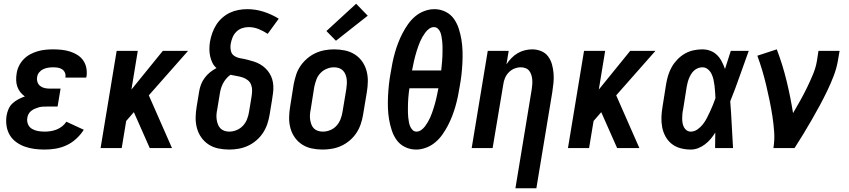

<svg xmlns="http://www.w3.org/2000/svg" viewBox="-20 -792 4540 1027"><path d="M219 8Q191 8 164 4.5Q137 1 112 -8Q87 -17 66 -32.5Q45 -48 32 -70Q19 -92 15 -119Q11 -146 15 -173Q18 -191 25.5 -208.5Q33 -226 47 -239Q61 -252 78 -261Q95 -270 113 -276Q99 -286 88.5 -299.5Q78 -313 72.5 -329Q67 -345 66.5 -363Q66 -381 69 -399Q72 -420 81.5 -439.5Q91 -459 106.5 -475Q122 -491 141.5 -501.5Q161 -512 182 -518Q203 -524 223.5 -526Q244 -528 264 -528Q288 -528 310.5 -525.5Q333 -523 354 -516.5Q375 -510 393.5 -498.5Q412 -487 424.5 -469.5Q437 -452 441.5 -430Q446 -408 443 -385Q442 -383 442 -381Q442 -379 441 -377H330Q330 -378 330 -378.5Q330 -379 330 -380Q332 -393 327 -404Q322 -415 312 -421.5Q302 -428 289.5 -430Q277 -432 264 -432Q251 -432 238 -430Q225 -428 212.5 -422.5Q200 -417 190.5 -406Q181 -395 179 -382Q176 -368 180 -354.5Q184 -341 194.5 -332.5Q205 -324 218.5 -321Q232 -318 246 -318H304L288 -222H231Q220 -222 209 -221.5Q198 -221 187.5 -218Q177 -215 166.5 -210.5Q156 -206 147 -199Q138 -192 132.5 -181.5Q127 -171 126 -161Q123 -143 130 -127Q137 -111 151.5 -102.5Q166 -94 183.5 -91Q201 -88 219 -88Q235 -88 251 -90.5Q267 -93 282.5 -99Q298 -105 312 -116Q326 -127 335 -141L428 -98Q412 -72 388 -50Q364 -28 336 -15Q308 -2 278 3Q248 8 219 8Z M518 0 604 -520H717L683 -313L851 -520H986L776 -282L900 0H781L696 -192L655 -145L631 0Z M1206 8Q1176 8 1147.5 2Q1119 -4 1096 -19Q1073 -34 1057 -56.5Q1041 -79 1033.5 -106.5Q1026 -134 1026.5 -163.5Q1027 -193 1032 -222L1045 -301Q1048 -321 1055 -339.5Q1062 -358 1074.5 -375Q1087 -392 1103 -405Q1119 -418 1138 -428Q1124 -440 1116 -456.5Q1108 -473 1104 -491.5Q1100 -510 1100 -529Q1100 -548 1103 -568Q1107 -591 1115 -614Q1123 -637 1136 -658Q1149 -679 1168 -696Q1187 -713 1209 -723.5Q1231 -734 1255 -738.5Q1279 -743 1302 -743Q1348 -743 1391 -729Q1434 -715 1471 -692L1412 -611Q1389 -626 1363.5 -636.5Q1338 -647 1309 -647Q1292 -647 1274.5 -641Q1257 -635 1244 -622Q1231 -609 1224 -592Q1217 -575 1214 -557Q1211 -538 1215 -520Q1219 -502 1234 -492.5Q1249 -483 1267.5 -480Q1286 -477 1303.5 -472.5Q1321 -468 1338.5 -462.5Q1356 -457 1371.5 -448Q1387 -439 1399.5 -427Q1412 -415 1421.5 -400Q1431 -385 1436 -368Q1441 -351 1442 -332.5Q1443 -314 1440.5 -295Q1438 -276 1435 -257L1422 -178Q1418 -153 1409.5 -128Q1401 -103 1386.5 -81Q1372 -59 1351 -41Q1330 -23 1306 -12Q1282 -1 1256.5 3.5Q1231 8 1206 8ZM1206 -88Q1226 -88 1245.5 -96Q1265 -104 1279.5 -119.5Q1294 -135 1301.5 -154.5Q1309 -174 1312 -193L1325 -272Q1328 -289 1328.5 -306Q1329 -323 1323.5 -338Q1318 -353 1305.5 -363Q1293 -373 1277.5 -378Q1262 -383 1245.5 -385.5Q1229 -388 1213 -392Q1200 -383 1189.5 -370.5Q1179 -358 1172 -344Q1165 -330 1161 -315.5Q1157 -301 1155 -286L1142 -207Q1139 -193 1138 -179.5Q1137 -166 1139 -152.5Q1141 -139 1145.5 -127Q1150 -115 1158.5 -106Q1167 -97 1179.5 -92.5Q1192 -88 1206 -88Z M1706 8Q1676 8 1647.5 2Q1619 -4 1596 -19Q1573 -34 1557 -56.5Q1541 -79 1533.5 -106.5Q1526 -134 1526.5 -163.5Q1527 -193 1532 -222L1551 -342Q1556 -367 1564 -392Q1572 -417 1587 -439Q1602 -461 1623 -479Q1644 -497 1668 -508Q1692 -519 1717.5 -523.5Q1743 -528 1767 -528Q1797 -528 1825.5 -522Q1854 -516 1877.5 -501Q1901 -486 1917 -463.5Q1933 -441 1940.5 -413.5Q1948 -386 1947.5 -356.5Q1947 -327 1942 -298L1922 -178Q1918 -153 1909.5 -128Q1901 -103 1886.5 -81Q1872 -59 1851 -41Q1830 -23 1806 -12Q1782 -1 1756.5 3.5Q1731 8 1706 8ZM1707 -88Q1727 -88 1746.5 -96Q1766 -104 1780 -119.5Q1794 -135 1801.5 -154.5Q1809 -174 1812 -193L1832 -313Q1834 -327 1835 -341Q1836 -355 1834.5 -368Q1833 -381 1828 -393.5Q1823 -406 1814 -415Q1805 -424 1792.5 -428Q1780 -432 1766 -432Q1747 -432 1727.5 -424Q1708 -416 1693.5 -400.5Q1679 -385 1672 -365.5Q1665 -346 1661 -327L1642 -207Q1639 -193 1638 -179Q1637 -165 1639 -152Q1641 -139 1645.5 -126.5Q1650 -114 1659 -105Q1668 -96 1681 -92Q1694 -88 1707 -88ZM1777 -574 1726 -626 1885 -772 1947 -708Z M2206 8Q2174 8 2146.5 -5.5Q2119 -19 2102 -42.5Q2085 -66 2075.5 -95Q2066 -124 2061 -154Q2056 -184 2055 -215Q2054 -246 2055.5 -277.5Q2057 -309 2060.5 -341Q2064 -373 2070 -405Q2074 -431 2079.5 -457.5Q2085 -484 2092.5 -510.5Q2100 -537 2110 -563Q2120 -589 2133 -614Q2146 -639 2162.5 -662.5Q2179 -686 2201 -704.5Q2223 -723 2250 -733Q2277 -743 2303 -743Q2335 -743 2362.5 -729.5Q2390 -716 2407 -692.5Q2424 -669 2433.5 -640Q2443 -611 2448 -581Q2453 -551 2454 -520Q2455 -489 2453.5 -457.5Q2452 -426 2448.5 -394Q2445 -362 2439 -330Q2435 -304 2429.5 -277.5Q2424 -251 2416.5 -224.5Q2409 -198 2399 -172Q2389 -146 2376 -121Q2363 -96 2346.5 -72.5Q2330 -49 2308 -30.5Q2286 -12 2259 -2Q2232 8 2206 8ZM2340 -415Q2341 -428 2342.5 -441Q2344 -454 2345 -467Q2346 -480 2346.5 -493Q2347 -506 2347 -518.5Q2347 -531 2347 -544Q2347 -557 2345.5 -569.5Q2344 -582 2342 -594.5Q2340 -607 2336 -618Q2332 -629 2323 -638Q2314 -647 2301 -647Q2288 -647 2276 -638.5Q2264 -630 2255.5 -618.5Q2247 -607 2240 -595Q2233 -583 2227.5 -570.5Q2222 -558 2217.5 -545Q2213 -532 2209 -519.5Q2205 -507 2201.5 -494Q2198 -481 2195 -468Q2192 -455 2189.5 -442Q2187 -429 2184 -415ZM2208 -88Q2221 -88 2233 -96.5Q2245 -105 2253.5 -116.5Q2262 -128 2269 -140Q2276 -152 2281.5 -164.5Q2287 -177 2291.5 -190Q2296 -203 2300 -215.5Q2304 -228 2307.5 -241Q2311 -254 2314 -267Q2317 -280 2319.5 -293Q2322 -306 2325 -320H2170Q2168 -307 2166.5 -294Q2165 -281 2164 -268Q2163 -255 2162.5 -242Q2162 -229 2162 -216.5Q2162 -204 2162 -191Q2162 -178 2163.5 -165.5Q2165 -153 2167 -140.5Q2169 -128 2173.5 -117Q2178 -106 2186.5 -97Q2195 -88 2208 -88Z M2737 215 2824 -313Q2826 -327 2827 -340Q2828 -353 2827 -366Q2826 -379 2822 -391.5Q2818 -404 2810.5 -413.5Q2803 -423 2791 -427.5Q2779 -432 2766 -432Q2748 -432 2731 -425Q2714 -418 2701 -404.5Q2688 -391 2681 -374Q2674 -357 2672 -340L2615 0H2503L2589 -520H2701L2689 -448Q2701 -466 2716 -481.5Q2731 -497 2749 -507.5Q2767 -518 2787 -523Q2807 -528 2827 -528Q2852 -528 2875 -518.5Q2898 -509 2912 -490Q2926 -471 2932.5 -447.5Q2939 -424 2941 -399Q2943 -374 2940.5 -348.5Q2938 -323 2934 -298L2849 215Z M3018 0 3104 -520H3217L3183 -313L3351 -520H3486L3276 -282L3400 0H3281L3196 -192L3155 -145L3131 0Z M3675 8Q3647 8 3620.5 1Q3594 -6 3573.5 -22Q3553 -38 3540 -61.5Q3527 -85 3522 -111.5Q3517 -138 3518 -166Q3519 -194 3524 -222L3543 -342Q3547 -366 3554 -389Q3561 -412 3573.5 -434Q3586 -456 3604 -474.5Q3622 -493 3644 -505.5Q3666 -518 3690 -523Q3714 -528 3737 -528Q3760 -528 3780.5 -520Q3801 -512 3816 -497Q3831 -482 3841 -462.5Q3851 -443 3858 -423Q3866 -447 3873.5 -471.5Q3881 -496 3889 -520H3985Q3960 -452 3936.5 -384.5Q3913 -317 3886 -250Q3891 -188 3894 -125Q3897 -62 3901 0H3805Q3805 -21 3805.5 -41.5Q3806 -62 3806 -83Q3795 -65 3781.5 -49Q3768 -33 3751 -20Q3734 -7 3714.5 0.5Q3695 8 3675 8ZM3675 -88Q3694 -88 3711 -100Q3728 -112 3740 -127.5Q3752 -143 3761 -160.5Q3770 -178 3778 -195.5Q3786 -213 3793.5 -231Q3801 -249 3807 -267Q3806 -284 3805 -300.5Q3804 -317 3802 -333.5Q3800 -350 3796.5 -366Q3793 -382 3786 -396.5Q3779 -411 3766.5 -421.5Q3754 -432 3737 -432Q3725 -432 3713.5 -427.5Q3702 -423 3692.5 -414.5Q3683 -406 3676.5 -395Q3670 -384 3665.5 -373Q3661 -362 3658 -350Q3655 -338 3653 -327L3634 -207Q3631 -194 3630 -182Q3629 -170 3629 -157.5Q3629 -145 3631 -133.5Q3633 -122 3638.5 -111.5Q3644 -101 3653.5 -94.5Q3663 -88 3675 -88Z M4117 0Q4124 -44 4121 -86.5Q4118 -129 4111.5 -171Q4105 -213 4096.5 -254Q4088 -295 4078.5 -335.5Q4069 -376 4057 -416Q4045 -456 4031 -494L4135 -528Q4166 -447 4187 -361Q4208 -275 4222 -187Q4242 -221 4261 -255Q4280 -289 4297 -324Q4314 -359 4329 -395Q4344 -431 4350 -468L4358 -520H4471L4462 -468Q4455 -427 4439.5 -386.5Q4424 -346 4405 -306.5Q4386 -267 4365 -228Q4344 -189 4322 -151Q4300 -113 4277 -75Q4254 -37 4230 0Z"/></svg>

Font: Iosevka SS04
Style: Bold Italic
Weight: 700
Italic angle: -9°
Monospace: yes
Designer: Belleve Invis
Foundry: Belleve Invis
Version: Version 19.0.0; ttfautohint (v1.8.4)